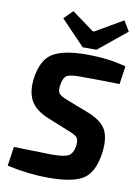

<svg xmlns="http://www.w3.org/2000/svg" viewBox="-101 -995 779 1074"><g transform="rotate(10 289.0 -458.0)"><path d="M552 -870 392 -739H313L178 -880L227 -929L353 -837H361L517 -928ZM323 -262 192 -315Q117 -346 91 -395Q65 -444 74 -518Q89 -628 150.5 -665.5Q212 -703 342 -703Q471 -703 567 -675L552 -572Q462 -575 338 -575Q277 -576 255 -565.5Q233 -555 226 -509Q221 -475 231.5 -461.5Q242 -448 281 -433L405 -385Q484 -354 509 -307.5Q534 -261 524 -180Q509 -66 450.5 -26.5Q392 13 252 13Q136 13 15 -14L31 -123Q243 -118 246 -118Q316 -118 341 -131.5Q366 -145 373 -189Q377 -223 367 -236Q357 -249 323 -262Z"/></g></svg>

Font: Exo 2.0
Style: Bold Italic
Weight: 700
Italic angle: -8°
Designer: Natanael Gama
Version: Version 1.001;PS 001.001;hotconv 1.0.70;makeotf.lib2.5.58329